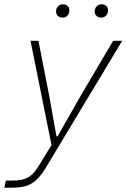

<svg xmlns="http://www.w3.org/2000/svg" viewBox="-62 -707 589 894"><path d="M-42 167 -35 134H-12Q18 134 40 129.5Q62 125 80.5 111Q99 97 117 67L183 -40L181 -16L80 -517H117L166 -267L201 -72H206L317 -267L465 -517H507L147 81Q125 116 102.5 135Q80 154 53.5 160.5Q27 167 -6 167ZM408 -625Q396 -625 387.5 -633Q379 -641 379 -654Q379 -668 388 -677.5Q397 -687 412 -687Q424 -687 432.5 -679.5Q441 -672 441 -658Q441 -644 432 -634.5Q423 -625 408 -625ZM228 -625Q216 -625 207.5 -633Q199 -641 199 -654Q199 -668 208 -677.5Q217 -687 232 -687Q244 -687 252.5 -679.5Q261 -672 261 -658Q261 -644 252 -634.5Q243 -625 228 -625Z"/></svg>

Font: Mona Sans ExtraLight
Style: Italic
Weight: 200
Italic angle: -11.6951°
Designer: Deni Anggara
Foundry: GitHub
Version: Version 2.000